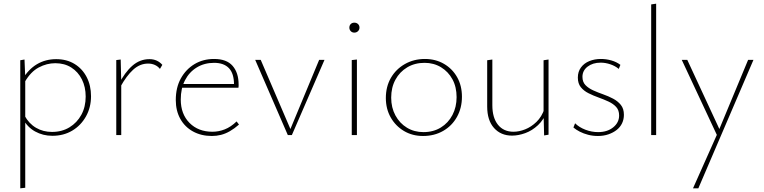

<svg xmlns="http://www.w3.org/2000/svg" viewBox="-20 -733 4146 1042"><path d="M264 4Q213 4 170.5 -19.5Q128 -43 103 -90L113 -106Q137 -62 175.5 -39.5Q214 -17 262 -17Q316 -17 357 -42Q398 -67 421.5 -110Q445 -153 445 -209Q445 -261 424.5 -302Q404 -343 367 -366.5Q330 -390 280 -390Q234 -390 190.5 -367Q147 -344 115 -289L100 -300Q134 -357 180.5 -384.5Q227 -412 285 -412Q342 -412 384.5 -386Q427 -360 450.5 -314.5Q474 -269 474 -211Q474 -150 446.5 -101Q419 -52 372 -24Q325 4 264 4ZM90 289V-406L113 -410L117 -312V286Z M611 0V-407L635 -410L638 -288V0ZM633 -261 624 -275Q657 -340 698 -376Q739 -412 791 -412Q813 -412 830.5 -404Q848 -396 861 -381L848 -359Q837 -373 820.5 -380.5Q804 -388 784 -388Q739 -388 702.5 -354.5Q666 -321 633 -261Z M1130 5Q1072 5 1027.5 -19.5Q983 -44 958.5 -88Q934 -132 934 -190Q934 -258 961.5 -307.5Q989 -357 1035.5 -385Q1082 -413 1142 -413Q1210 -413 1242.5 -375.5Q1275 -338 1275 -274Q1275 -270 1275 -265.5Q1275 -261 1274 -257H1250V-274Q1250 -334 1222.5 -363Q1195 -392 1142 -392Q1089 -392 1048 -367Q1007 -342 984 -297.5Q961 -253 961 -193Q961 -114 1008.5 -66Q1056 -18 1133 -18Q1167 -18 1200 -31Q1233 -44 1264 -74L1277 -57Q1252 -35 1227.5 -21Q1203 -7 1179 -1Q1155 5 1130 5ZM958 -257 963 -277H1268V-257Z M1542 0 1365 -408H1395L1565 -12L1547 -11L1712 -408H1741L1564 0Z M1889 0V-407L1917 -410V0ZM1903 -556Q1891 -556 1883.5 -564Q1876 -572 1876 -583Q1876 -595 1883.5 -602.5Q1891 -610 1903 -610Q1915 -610 1923 -602.5Q1931 -595 1931 -583Q1931 -572 1923 -564Q1915 -556 1903 -556Z M2276 5Q2218 5 2172.5 -22Q2127 -49 2100.5 -95.5Q2074 -142 2074 -201Q2074 -263 2101.5 -310.5Q2129 -358 2177.5 -385.5Q2226 -413 2286 -413Q2344 -413 2389.5 -386.5Q2435 -360 2461 -314Q2487 -268 2487 -208Q2487 -147 2460 -98.5Q2433 -50 2385 -22.5Q2337 5 2276 5ZM2278 -16Q2332 -16 2372.5 -41Q2413 -66 2435.5 -109Q2458 -152 2458 -206Q2458 -261 2435.5 -302.5Q2413 -344 2373.5 -368Q2334 -392 2284 -392Q2231 -392 2190 -367.5Q2149 -343 2126 -300.5Q2103 -258 2103 -203Q2103 -149 2126 -106.5Q2149 -64 2188.5 -40Q2228 -16 2278 -16Z M2759 3Q2698 3 2661 -38.5Q2624 -80 2624 -155V-406L2652 -410V-162Q2652 -94 2682.5 -56Q2713 -18 2767 -18Q2797 -18 2830 -31Q2863 -44 2891.5 -71.5Q2920 -99 2935 -143L2949 -131Q2932 -84 2900 -54Q2868 -24 2830.5 -10.5Q2793 3 2759 3ZM2933 2 2930 -115V-406L2957 -410V-2Z M3225 5Q3197 5 3172 -1.5Q3147 -8 3126.5 -18.5Q3106 -29 3092 -41L3101 -64Q3123 -42 3157 -29Q3191 -16 3226 -16Q3276 -16 3308 -42Q3340 -68 3340 -106Q3340 -135 3324 -152.5Q3308 -170 3282 -182Q3256 -194 3228 -204Q3200 -214 3174 -227Q3148 -240 3132 -260Q3116 -280 3116 -312Q3116 -344 3133 -367Q3150 -390 3178.5 -401.5Q3207 -413 3241 -413Q3270 -413 3298 -405Q3326 -397 3347 -381L3338 -359Q3319 -375 3292.5 -384Q3266 -393 3240 -393Q3197 -393 3169 -371.5Q3141 -350 3141 -316Q3141 -288 3157.5 -271Q3174 -254 3199.5 -242.5Q3225 -231 3253.5 -221Q3282 -211 3307.5 -197.5Q3333 -184 3349.5 -163.5Q3366 -143 3366 -110Q3366 -85 3356 -64Q3346 -43 3327 -28Q3308 -13 3282 -4Q3256 5 3225 5Z M3514 0V-709L3541 -713V0Z M3875 9 3680 -408H3710L3890 -20ZM4040 -408H4069L3770 289H3741L3877 -16Z"/></svg>

Font: Ysabeau Office Thin
Style: Regular
Weight: 250
Designer: Christian Thalmann (Catharsis Fonts)
Version: Version 2.001;gftools[0.9.30]; featfreeze: tnum,lnum,ss02